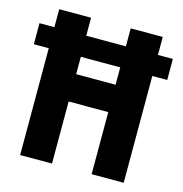

<svg xmlns="http://www.w3.org/2000/svg" viewBox="-109 -811 865 908"><g transform="rotate(15 323.5 -357.0)"><path d="M70 0H226V-304H420V0H577V-523H650V-626H577V-714H420V-626H226V-714H70V-626H-3V-523H70ZM227 -438V-523H420V-438Z"/></g></svg>

Font: Noto Sans Sinhala UI Condensed ExtraBold
Style: Regular
Weight: 800
Width: 3
Designer: Jelle Bosma - Monotype Design Team
Foundry: Monotype Imaging Inc.
Version: Version 2.006